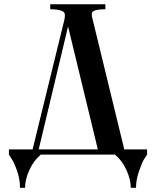

<svg xmlns="http://www.w3.org/2000/svg" viewBox="-20 -720 734 894"><path d="M213.9 -676.8C259.4 -676.8 282.2 -668.3 282.2 -651.4C282.2 -641.6 281.2 -633.1 279.3 -626L131.8 -24.4H21.5V0L34.2 19.5C42.6 32.6 51.4 52.1 60.5 78.1C69 104.2 73.2 129.6 73.2 154.3H96.7C96.7 128.9 103.4 101.4 116.7 71.8C130 42.2 147.8 18.2 169.9 0H515.6C537.8 18.2 555.5 42.2 568.8 71.8C582.2 101.4 588.9 128.9 588.9 154.3H613.3C613.3 129.6 618 103.7 627.4 76.7C636.9 49.6 644.5 31.4 650.4 22C656.2 12.5 661.1 5.2 665 0V-24.4H558.6L409.2 -638.7C407.9 -642.6 407.2 -648.4 407.2 -656.2C407.2 -669.9 428.4 -676.8 470.7 -676.8V-700.2H213.9ZM160.2 -24.4 296.9 -596.7 435.5 -24.4Z"/></svg>

Font: TriodPostnaja
Style: Medium
Weight: 500
Version: 20110805; ttfautohint (v0.96) -l 8 -r 50 -G 200 -x 14 -w "G"